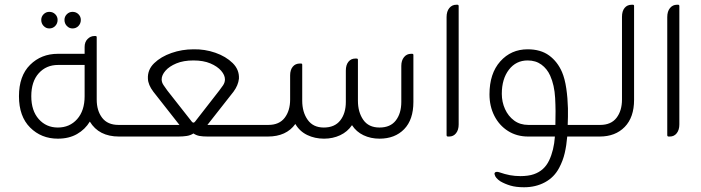

<svg xmlns="http://www.w3.org/2000/svg" viewBox="-20 -576 2956 810"><path d="M188 -456Q174 -456 164 -466.5Q154 -477 154 -492Q154 -506 164 -516Q174 -526 188 -526Q203 -526 213 -516Q223 -506 223 -492Q223 -477 213 -466.5Q203 -456 188 -456ZM286 -456Q272 -456 262 -466.5Q252 -477 252 -492Q252 -506 262 -516Q272 -526 286 -526Q301 -526 311 -516Q321 -506 321 -492Q321 -477 311 -466.5Q301 -456 286 -456ZM480 -49H513V0H482Q397 0 359 -63Q339 -30 305 -10.5Q271 9 224 9Q154 9 107 -38Q60 -85 60 -170Q60 -256 107 -302.5Q154 -349 224 -349H337V-378Q337 -399 349.5 -411.5Q362 -424 378 -424H383Q388 -424 388 -419V-156Q388 -109 411 -79Q434 -49 480 -49ZM224 -38Q274 -38 305.5 -73.5Q337 -109 337 -170V-302H225Q175 -302 143.5 -267Q112 -232 112 -170Q112 -109 143.5 -73.5Q175 -38 224 -38Z M733 0H502V-49H737L627 -189Q605 -218 604 -244Q602 -282 630.5 -309.5Q659 -337 703.5 -352.5Q748 -368 796 -368Q844 -369 888.5 -353.5Q933 -338 961.5 -310Q990 -282 988 -244Q985 -216 965 -189L855 -49H1099V0H856Q835 0 821.5 -2.5Q808 -5 796 -13Q784 -5 768 -2.5Q752 0 733 0ZM686 -194 789 -63Q796 -54 803 -63L905 -194Q913 -204 921 -216Q929 -228 929 -241Q929 -259 913 -277.5Q897 -296 867.5 -308.5Q838 -321 796 -321Q754 -321 724 -308.5Q694 -296 678 -277.5Q662 -259 662 -241Q662 -228 670.5 -216Q679 -204 686 -194Z M1714 -349H1719Q1724 -349 1724 -344V-146Q1724 -71 1685 -31Q1646 9 1581 9Q1544 9 1513.5 -5.5Q1483 -20 1465 -48Q1446 -20 1415 -5.5Q1384 9 1347 9Q1308 9 1276 -6.5Q1244 -22 1226 -53Q1188 0 1110 0H1088V-49H1112Q1158 -49 1181 -79Q1204 -109 1204 -156V-258Q1204 -281 1215 -294.5Q1226 -308 1245 -308H1250Q1255 -308 1255 -303V-151Q1255 -103 1278 -70.5Q1301 -38 1346 -38Q1392 -38 1415.5 -68Q1439 -98 1439 -146V-278Q1439 -302 1450 -315.5Q1461 -329 1479 -329H1484Q1490 -329 1490 -324V-151Q1490 -103 1512.5 -70.5Q1535 -38 1581 -38Q1627 -38 1650 -68Q1673 -98 1673 -146V-298Q1673 -321 1684.5 -335Q1696 -349 1714 -349Z M1875 0H1870Q1864 0 1864 -6V-504Q1864 -528 1875.5 -542Q1887 -556 1905 -556H1910Q1915 -556 1915 -550V-51Q1915 -28 1904 -14Q1893 0 1875 0Z M2375 -49H2498V0H2373Q2370 37 2362.5 69.5Q2355 102 2339 132Q2318 172 2279 193Q2240 214 2191 214Q2157 214 2133.5 207Q2110 200 2091 189Q2070 175 2067 161Q2067 159 2066.5 158.5Q2066 158 2066 158Q2066 149 2077 149Q2081 149 2087 151Q2110 159 2131 163Q2152 167 2176 167Q2191 167 2206 165Q2221 163 2232 159Q2276 144 2296.5 101Q2317 58 2321 0H2208Q2160 0 2123 -23.5Q2086 -47 2065.5 -87.5Q2045 -128 2045 -178Q2045 -266 2090.5 -317Q2136 -368 2206 -368Q2261 -368 2296.5 -342Q2332 -316 2351 -272Q2363 -244 2369 -203Q2375 -162 2376 -119Q2376 -100 2376 -83Q2376 -66 2375 -49ZM2097 -180Q2097 -146 2110.5 -116Q2124 -86 2149 -67.5Q2174 -49 2209 -49H2323Q2325 -108 2322 -162.5Q2319 -217 2301 -257Q2288 -286 2264 -303.5Q2240 -321 2206 -321Q2157 -321 2127 -282Q2097 -243 2097 -180Z M2510 0H2488V-49H2512Q2558 -49 2581 -79Q2604 -109 2604 -156V-505Q2604 -529 2615 -542.5Q2626 -556 2645 -556H2650Q2655 -556 2655 -551V-155Q2655 -81 2615.5 -40.5Q2576 0 2510 0Z M2806 0H2801Q2795 0 2795 -6V-504Q2795 -528 2806.5 -542Q2818 -556 2836 -556H2841Q2846 -556 2846 -550V-51Q2846 -28 2835 -14Q2824 0 2806 0Z"/></svg>

Font: Zain Light
Style: Regular
Weight: 300
Designer: Zain,Boutros
Foundry: Mobile Telecommunications Company (Zain), 2024
Version: Version 1.51; ttfautohint (v1.8.4)